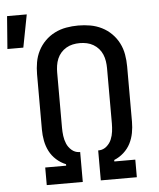

<svg xmlns="http://www.w3.org/2000/svg" viewBox="-101 -865 757 913"><g transform="rotate(-5 277.5 -408.5)"><path d="M85 0V-84H185V-91Q160 -101 139.5 -119.5Q119 -138 107 -161.5Q95 -185 90 -211.5Q85 -238 85 -265V-529Q85 -558 90 -586.5Q95 -615 108 -640.5Q121 -666 141.5 -686.5Q162 -707 188 -720Q214 -733 242.5 -738Q271 -743 300 -743Q329 -743 357.5 -738Q386 -733 412 -720Q438 -707 458.5 -686.5Q479 -666 492 -640.5Q505 -615 510 -586.5Q515 -558 515 -529V-265Q515 -238 510 -211.5Q505 -185 493 -161.5Q481 -138 460.5 -119.5Q440 -101 415 -91V-84H515V0H343V-143H348Q368 -144 383.5 -157.5Q399 -171 406.5 -189Q414 -207 416.5 -226.5Q419 -246 419 -265V-529Q419 -545 416.5 -562Q414 -579 407.5 -594.5Q401 -610 390 -622.5Q379 -635 364.5 -643.5Q350 -652 333.5 -655.5Q317 -659 300 -659Q283 -659 266.5 -655.5Q250 -652 235.5 -643.5Q221 -635 210 -622.5Q199 -610 192.5 -594.5Q186 -579 183.5 -562Q181 -545 181 -529V-265Q181 -246 183.5 -226.5Q186 -207 193.5 -189Q201 -171 216.5 -157.5Q232 -144 252 -143H257V0ZM-45 -661 -33 -817H61L31 -661Z"/></g></svg>

Font: Iosevka Medium Extended
Style: Regular
Weight: 500
Width: 7
Monospace: yes
Designer: Belleve Invis
Foundry: Belleve Invis
Version: Version 32.5.0; ttfautohint (v1.8.4)